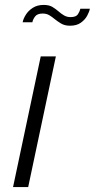

<svg xmlns="http://www.w3.org/2000/svg" viewBox="-20 -760 385 780"><path d="M33 0 145.5 -531H207L94.5 0ZM345 -724.5Q343 -712.5 334.2 -696.2Q325.5 -680 308.5 -667.8Q291.5 -655.5 264.5 -655.5Q243 -655.5 228 -664.5Q213 -673.5 201.5 -683Q192 -691 180.5 -698Q169 -705 153.5 -705Q131.5 -705 122.5 -693Q113.5 -681 111.5 -669.5H72Q74.5 -683.5 84.8 -700Q95 -716.5 113.2 -728.2Q131.5 -740 157.5 -740Q179.5 -740 193 -731.8Q206.5 -723.5 217.5 -714Q228 -704.5 240 -697.5Q252 -690.5 266.5 -690.5Q289 -690.5 296.5 -702Q304 -713.5 306.5 -724.5Z"/></svg>

Font: Epilogue Light
Style: Italic
Weight: 300
Italic angle: -12°
Designer: Tyler Finck
Foundry: Etcetera Type Co
Version: Version 2.111; ttfautohint (v1.8.3)